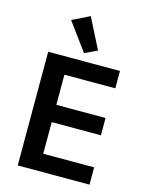

<svg xmlns="http://www.w3.org/2000/svg" viewBox="-140 -1054 879 1139"><g transform="rotate(15 300.0 -484.0)"><path d="M523.8 0V-106.2H211.3V-300.4H513.5V-406.6H211.3V-591.6H523.8V-698.2H83.1V0ZM165.8 -915.1 290.5 -745 366.8 -781.6 272.4 -967.7Z"/></g></svg>

Font: Margiela Mono SemiBold
Style: Regular
Weight: 600
Designer: Mike Abbink, Paul van der Laan, Pieter van Rosmalen
Foundry: Bold Monday
Version: Version 2.003 2021